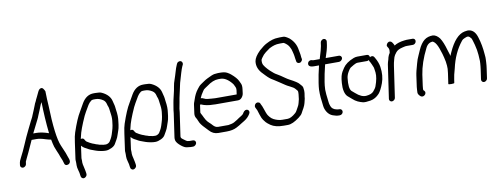

<svg xmlns="http://www.w3.org/2000/svg" viewBox="-69 -1066 4171 1612"><g transform="rotate(-10 2016.5 -259.5)"><path d="M49 4C56 4 62 1 68 -4C74 -9 77 -14 78 -21L81 -42C81 -43 85 -52 92 -66C99 -80 107 -96 115 -114C121 -127 126 -139 131 -149C136 -159 141 -170 146 -182C151 -194 156 -205 160 -213H201C222 -213 247 -208 277 -198C293 -193 308 -189 322 -187C323 -182 326 -170 329 -153C332 -136 339 -114 351 -87C363 -60 370 -42 373 -31C384 -7 390 10 392 20L395 30C397 37 400 41 406 44C412 47 419 46 426 44C433 42 438 38 442 31C446 24 446 18 445 11L443 1C441 -7 437 -16 433 -27C429 -38 426 -47 423 -56C420 -65 410 -87 394 -124C370 -179 355 -296 350 -476C349 -497 348 -514 347 -527C346 -540 346 -552 346 -562C346 -572 346 -583 345 -595C342 -603 337 -611 331 -619C325 -627 317 -629 308 -626C299 -623 291 -614 284 -598C277 -582 271 -570 266 -560C261 -550 257 -543 255 -538C253 -533 251 -526 247 -520C243 -514 240 -506 236 -495C232 -484 227 -471 220 -455C213 -439 208 -427 204 -417C200 -407 197 -398 192 -390C187 -382 184 -375 181 -369C178 -363 167 -341 148 -302C129 -263 111 -225 95 -186C79 -147 62 -113 46 -82C36 -63 31 -50 30 -42L27 -21C26 -14 28 -9 32 -4C36 1 42 4 49 4ZM183 -264C191 -281 201 -299 210 -318C219 -337 229 -355 238 -374C243 -383 247 -394 251 -404C255 -414 261 -428 269 -447C271 -452 275 -461 280 -475C285 -489 291 -501 297 -511C299 -423 304 -334 314 -243C274 -257 239 -264 208 -264Z M568 -149C569 -152 571 -158 573 -169C580 -206 601 -262 634 -335C640 -347 655 -376 682 -420C690 -433 699 -442 707 -448C712 -454 721 -457 734 -457H749C770 -457 790 -450 810 -437C824 -428 832 -414 836 -396C837 -390 839 -385 842 -378C845 -371 847 -362 848 -352C849 -342 851 -326 854 -306C857 -286 857 -262 853 -237L850 -214C847 -196 843 -181 839 -169C837 -163 834 -153 830 -140C826 -127 820 -115 815 -106C810 -97 806 -91 803 -86C800 -81 795 -77 788 -73C781 -69 774 -67 767 -67C760 -67 753 -67 747 -68C741 -69 734 -71 726 -72C718 -73 710 -75 701 -79L687 -83C683 -85 677 -88 670 -90C663 -92 655 -95 648 -99L634 -106C630 -108 625 -111 621 -114C611 -118 604 -126 598 -138C592 -150 582 -153 568 -149ZM560 -93C569 -83 578 -75 586 -71C594 -67 601 -64 605 -61C622 -50 642 -42 664 -35L678 -30C683 -29 689 -27 695 -25C701 -23 707 -22 713 -21L731 -18C737 -17 747 -16 759 -16C775 -16 791 -21 808 -29C825 -37 836 -47 842 -57C848 -67 854 -78 861 -90C868 -102 874 -115 878 -129C882 -143 886 -154 890 -164C894 -174 898 -190 901 -212L904 -237C909 -269 908 -302 902 -338C901 -346 900 -355 899 -364C898 -373 896 -382 893 -392C890 -402 888 -410 887 -416C879 -451 853 -480 810 -500C798 -506 780 -508 756 -508H741C699 -508 665 -486 639 -442C624 -416 612 -395 602 -377C579 -340 556 -285 531 -211C525 -194 519 -166 514 -128L495 8C494 14 494 21 495 30C496 39 495 49 495 62C495 75 497 90 502 106C507 122 510 137 511 151L513 161C514 168 518 172 523 176C528 180 534 181 541 179C548 177 553 173 558 167C563 161 565 155 564 148L563 138C562 131 561 126 560 120C559 114 557 103 553 87C549 71 546 58 546 48C546 38 547 30 546 23C545 16 546 11 546 8Z M990 -149C991 -152 993 -158 995 -169C1002 -206 1023 -262 1056 -335C1062 -347 1077 -376 1104 -420C1112 -433 1121 -442 1129 -448C1134 -454 1143 -457 1156 -457H1171C1192 -457 1212 -450 1232 -437C1246 -428 1254 -414 1258 -396C1259 -390 1261 -385 1264 -378C1267 -371 1269 -362 1270 -352C1271 -342 1273 -326 1276 -306C1279 -286 1279 -262 1275 -237L1272 -214C1269 -196 1265 -181 1261 -169C1259 -163 1256 -153 1252 -140C1248 -127 1242 -115 1237 -106C1232 -97 1228 -91 1225 -86C1222 -81 1217 -77 1210 -73C1203 -69 1196 -67 1189 -67C1182 -67 1175 -67 1169 -68C1163 -69 1156 -71 1148 -72C1140 -73 1132 -75 1123 -79L1109 -83C1105 -85 1099 -88 1092 -90C1085 -92 1077 -95 1070 -99L1056 -106C1052 -108 1047 -111 1043 -114C1033 -118 1026 -126 1020 -138C1014 -150 1004 -153 990 -149ZM982 -93C991 -83 1000 -75 1008 -71C1016 -67 1023 -64 1027 -61C1044 -50 1064 -42 1086 -35L1100 -30C1105 -29 1111 -27 1117 -25C1123 -23 1129 -22 1135 -21L1153 -18C1159 -17 1169 -16 1181 -16C1197 -16 1213 -21 1230 -29C1247 -37 1258 -47 1264 -57C1270 -67 1276 -78 1283 -90C1290 -102 1296 -115 1300 -129C1304 -143 1308 -154 1312 -164C1316 -174 1320 -190 1323 -212L1326 -237C1331 -269 1330 -302 1324 -338C1323 -346 1322 -355 1321 -364C1320 -373 1318 -382 1315 -392C1312 -402 1310 -410 1309 -416C1301 -451 1275 -480 1232 -500C1220 -506 1202 -508 1178 -508H1163C1121 -508 1087 -486 1061 -442C1046 -416 1034 -395 1024 -377C1001 -340 978 -285 953 -211C947 -194 941 -166 936 -128L917 8C916 14 916 21 917 30C918 39 917 49 917 62C917 75 919 90 924 106C929 122 932 137 933 151L935 161C936 168 940 172 945 176C950 180 956 181 963 179C970 177 975 173 980 167C985 161 987 155 986 148L985 138C984 131 983 126 982 120C981 114 979 103 975 87C971 71 968 58 968 48C968 38 969 30 968 23C967 16 968 11 968 8Z M1377 -254C1376 -244 1375 -235 1374 -226L1345 -25C1344 -17 1344 -9 1346 0C1350 16 1364 33 1388 52C1407 67 1424 75 1439 75L1466 78H1487C1494 78 1499 75 1505 70C1511 65 1515 59 1516 52C1517 45 1515 39 1511 34C1507 29 1501 26 1494 26H1473H1463C1459 26 1454 24 1449 24C1444 24 1431 16 1411 0C1399 -8 1395 -16 1396 -25L1425 -226C1426 -235 1427 -245 1428 -256L1438 -309C1440 -323 1442 -334 1444 -344C1446 -354 1449 -365 1451 -376C1453 -387 1456 -399 1459 -412C1462 -425 1465 -437 1467 -449C1469 -461 1473 -475 1478 -491C1483 -507 1488 -526 1495 -549C1502 -572 1508 -590 1514 -603L1520 -615C1523 -622 1522 -628 1520 -634C1518 -640 1513 -645 1507 -647C1501 -649 1494 -648 1487 -645C1480 -642 1476 -637 1473 -630L1468 -618C1462 -606 1457 -589 1450 -566C1443 -543 1437 -522 1430 -503C1423 -484 1418 -466 1415 -446C1412 -426 1407 -402 1400 -374C1393 -346 1389 -325 1387 -314Z M1714 -240C1720 -239 1725 -239 1732 -239H1924C1938 -239 1949 -245 1958 -256C1967 -267 1973 -280 1974 -294L1978 -326C1981 -348 1979 -366 1970 -381C1967 -386 1965 -391 1963 -396C1954 -416 1934 -439 1904 -464C1897 -470 1888 -476 1875 -483C1862 -490 1842 -494 1817 -494H1798C1790 -494 1780 -493 1767 -491C1754 -489 1733 -480 1703 -465C1692 -459 1682 -454 1674 -448C1666 -442 1655 -435 1643 -427C1631 -419 1620 -407 1610 -393C1590 -368 1577 -340 1568 -312C1566 -306 1564 -299 1561 -292C1558 -285 1555 -277 1554 -267L1544 -194C1542 -178 1545 -164 1554 -151C1557 -147 1560 -140 1563 -132C1566 -124 1570 -117 1573 -110C1582 -93 1604 -68 1638 -34C1659 -10 1684 2 1715 2H1786C1821 2 1849 -4 1872 -16C1890 -25 1906 -35 1918 -43C1930 -51 1940 -57 1946 -60C1969 -74 1985 -91 1997 -111C2002 -119 2003 -126 2001 -133C1999 -140 1996 -144 1990 -147C1976 -153 1962 -147 1950 -128C1947 -120 1940 -113 1930 -107C1920 -101 1912 -96 1906 -92C1900 -88 1894 -84 1887 -79C1880 -74 1871 -69 1860 -63C1849 -57 1832 -52 1809 -49H1722C1705 -49 1691 -57 1678 -72C1674 -76 1671 -80 1667 -84C1663 -88 1659 -91 1654 -96L1641 -109C1638 -114 1633 -119 1629 -125C1625 -131 1621 -139 1616 -149C1611 -159 1607 -169 1602 -177C1597 -185 1595 -191 1595 -194L1604 -258L1612 -260C1613 -260 1613 -260 1613 -259C1642 -246 1676 -240 1714 -240ZM1619 -311C1626 -329 1637 -348 1651 -368C1655 -376 1662 -383 1672 -389C1682 -395 1689 -400 1693 -403C1729 -430 1762 -443 1791 -443H1810C1842 -443 1874 -424 1905 -386C1911 -379 1914 -373 1916 -368C1918 -363 1921 -358 1924 -351C1927 -344 1928 -336 1927 -326L1922 -290H1740C1729 -290 1719 -291 1709 -292C1699 -293 1688 -294 1676 -295C1664 -296 1654 -299 1645 -304C1636 -309 1628 -311 1619 -311Z M2070 -190C2063 -186 2060 -181 2057 -174C2054 -167 2054 -160 2057 -154L2069 -130C2071 -125 2075 -112 2082 -89C2089 -66 2097 -50 2103 -42C2109 -34 2115 -26 2121 -19C2127 -12 2139 -2 2156 10C2182 28 2218 37 2266 37H2301C2329 37 2361 22 2400 -7C2417 -20 2428 -31 2433 -42C2438 -53 2446 -65 2454 -80C2462 -95 2467 -108 2470 -120C2473 -132 2475 -142 2477 -149C2479 -156 2480 -163 2480 -170L2485 -202C2487 -213 2486 -229 2483 -248C2482 -258 2473 -270 2458 -285C2450 -296 2424 -313 2380 -336C2370 -341 2356 -350 2339 -362C2322 -374 2306 -385 2290 -394C2274 -403 2263 -410 2257 -416C2251 -422 2246 -426 2241 -430C2236 -434 2227 -442 2214 -456C2201 -470 2191 -483 2184 -495C2177 -507 2176 -523 2178 -540C2179 -545 2188 -558 2205 -579C2213 -588 2231 -603 2262 -624C2279 -633 2293 -638 2306 -642C2319 -646 2335 -648 2355 -648H2383C2384 -647 2386 -647 2389 -646C2407 -635 2421 -622 2430 -606C2439 -590 2444 -577 2446 -566C2447 -562 2449 -553 2452 -542C2455 -531 2456 -519 2458 -504C2460 -489 2462 -479 2463 -474C2464 -469 2467 -465 2473 -462C2479 -459 2485 -458 2492 -460C2499 -462 2505 -468 2509 -474C2513 -480 2514 -486 2512 -493C2510 -500 2509 -507 2509 -514C2509 -521 2507 -531 2505 -542C2503 -553 2501 -562 2500 -568C2494 -611 2474 -646 2441 -675C2419 -691 2403 -699 2392 -699H2363C2358 -699 2352 -699 2345 -698C2315 -698 2280 -688 2242 -667C2226 -659 2205 -643 2180 -621C2147 -589 2130 -561 2126 -537C2120 -496 2135 -458 2169 -425C2175 -419 2181 -413 2187 -406C2193 -399 2198 -394 2203 -390C2208 -386 2213 -382 2218 -377C2223 -372 2235 -365 2253 -354C2271 -343 2286 -333 2296 -326C2306 -319 2314 -314 2320 -310L2338 -298C2344 -294 2357 -286 2376 -277C2395 -268 2409 -259 2417 -249L2430 -234C2435 -228 2436 -217 2434 -202L2432 -185C2431 -179 2430 -173 2430 -168C2430 -163 2429 -158 2427 -152C2425 -146 2423 -138 2421 -128C2419 -118 2414 -107 2407 -95C2400 -83 2395 -74 2392 -68C2389 -62 2384 -55 2378 -50C2351 -26 2327 -14 2308 -14H2263C2238 -14 2214 -21 2190 -33C2178 -39 2168 -48 2159 -59C2150 -70 2145 -78 2143 -83L2137 -97C2133 -106 2129 -119 2124 -134C2119 -149 2114 -162 2108 -172L2104 -181C2102 -187 2097 -190 2090 -192C2083 -194 2077 -194 2070 -190Z M2740 -567 2744 -596C2745 -603 2743 -609 2739 -614C2735 -619 2729 -622 2722 -622C2715 -622 2709 -619 2703 -614C2697 -609 2694 -603 2693 -596L2689 -567C2687 -551 2677 -516 2660 -461H2609C2604 -461 2599 -462 2593 -464C2587 -466 2581 -466 2574 -463C2567 -460 2562 -455 2559 -448C2556 -441 2556 -434 2558 -428C2563 -416 2577 -410 2602 -410H2645L2628 -334C2623 -307 2619 -284 2616 -265L2612 -235C2610 -221 2609 -201 2610 -174C2611 -147 2613 -128 2615 -116C2616 -107 2618 -93 2620 -72C2622 -51 2629 -32 2640 -15C2651 2 2666 15 2685 22C2704 29 2721 33 2736 33H2743C2750 33 2757 31 2763 26C2769 21 2772 15 2773 8C2774 1 2772 -5 2768 -10C2764 -15 2758 -18 2751 -18H2744C2741 -18 2735 -19 2729 -20C2702 -25 2686 -38 2679 -58C2677 -64 2675 -70 2674 -74C2673 -78 2671 -86 2670 -98C2669 -110 2666 -130 2663 -159C2660 -188 2660 -213 2663 -235L2667 -265C2673 -305 2683 -353 2697 -410H2816C2823 -410 2829 -413 2835 -418C2841 -423 2845 -429 2846 -436C2847 -443 2845 -449 2840 -454C2835 -459 2830 -461 2823 -461H2711C2726 -504 2736 -540 2740 -567Z M3078 -403C3078 -410 3076 -415 3072 -420C3068 -425 3063 -427 3056 -427H2976C2965 -427 2954 -425 2943 -421C2897 -403 2866 -380 2849 -354C2842 -343 2836 -334 2830 -324C2824 -314 2820 -302 2816 -288C2812 -274 2810 -255 2808 -230C2806 -205 2807 -181 2812 -160C2817 -139 2825 -124 2836 -114C2847 -104 2859 -95 2871 -84C2883 -73 2897 -63 2912 -56C2927 -49 2942 -44 2955 -41C2968 -38 2989 -39 3019 -44C3049 -49 3074 -64 3096 -88C3109 -103 3124 -130 3139 -171C3154 -212 3158 -258 3150 -310C3146 -335 3136 -362 3120 -389L3114 -399C3111 -404 3106 -408 3098 -409C3090 -410 3084 -408 3078 -403ZM3066 -382C3065 -377 3066 -372 3069 -369L3075 -359C3078 -353 3081 -347 3084 -340C3087 -333 3089 -326 3092 -321C3095 -316 3097 -308 3098 -298C3099 -288 3101 -278 3102 -269C3105 -239 3098 -200 3081 -154C3076 -141 3067 -129 3055 -115C3043 -101 3023 -93 2994 -90C2965 -87 2935 -100 2903 -129C2895 -136 2886 -144 2876 -152C2860 -169 2856 -206 2863 -265C2865 -281 2871 -298 2881 -315C2891 -332 2898 -342 2904 -346C2910 -350 2920 -356 2934 -364C2948 -372 2959 -376 2968 -376H3048C3054 -376 3060 -378 3066 -382Z M3196 -6C3203 -6 3209 -9 3215 -14C3221 -19 3224 -24 3225 -31L3264 -298C3266 -313 3270 -331 3276 -352L3281 -369C3284 -379 3292 -391 3304 -406C3316 -421 3334 -430 3359 -436C3363 -437 3370 -438 3376 -440C3382 -442 3390 -443 3399 -443H3451C3458 -443 3463 -445 3469 -450C3475 -455 3478 -461 3479 -468C3480 -475 3479 -481 3475 -486C3471 -491 3465 -494 3458 -494H3406C3399 -494 3393 -493 3386 -492C3351 -488 3322 -479 3299 -464C3299 -467 3296 -475 3288 -487L3282 -495C3278 -500 3273 -503 3266 -504C3259 -505 3253 -503 3247 -498C3241 -493 3237 -487 3235 -480C3233 -473 3235 -467 3239 -462L3244 -454C3249 -446 3251 -436 3249 -422L3248 -415V-411C3241 -401 3235 -390 3231 -376L3227 -359C3226 -354 3223 -346 3220 -336C3217 -326 3215 -313 3213 -298L3174 -31C3173 -24 3175 -19 3179 -14C3183 -9 3189 -6 3196 -6Z M3745 -296C3746 -300 3740 -318 3730 -349C3717 -395 3703 -431 3686 -456C3669 -478 3650 -490 3630 -492C3602 -492 3576 -485 3556 -469C3536 -453 3517 -427 3501 -390C3497 -381 3491 -366 3482 -347C3473 -328 3465 -307 3459 -283C3453 -259 3447 -239 3443 -224C3439 -209 3437 -195 3435 -183L3422 -90C3421 -82 3420 -74 3420 -65C3420 -56 3419 -49 3419 -42C3419 -35 3422 -26 3431 -16L3438 -9C3443 -4 3449 -2 3456 -2C3463 -2 3469 -5 3475 -10C3481 -15 3484 -21 3485 -28C3486 -35 3484 -41 3479 -46L3472 -53C3470 -56 3470 -68 3473 -90L3486 -183C3496 -249 3520 -321 3559 -398C3573 -427 3594 -441 3620 -441L3622 -440C3627 -436 3628 -436 3633 -432C3645 -421 3656 -402 3666 -375C3679 -337 3688 -310 3691 -293C3694 -276 3697 -263 3699 -256C3700 -249 3701 -237 3703 -222C3705 -207 3704 -185 3700 -158L3687 -68C3687 -65 3695 -63 3712 -63C3729 -63 3738 -65 3738 -68L3742 -95C3745 -119 3752 -150 3763 -187C3782 -273 3815 -345 3863 -405C3870 -414 3879 -420 3890 -424C3903 -430 3913 -433 3921 -431C3929 -429 3938 -421 3947 -408C3950 -400 3956 -382 3964 -352C3972 -322 3977 -293 3979 -265C3981 -237 3982 -219 3982 -212C3982 -205 3981 -197 3981 -190C3981 -183 3980 -176 3979 -167C3978 -158 3977 -150 3976 -142L3964 -58C3963 -51 3965 -45 3969 -40C3973 -35 3979 -32 3986 -32C3993 -32 3999 -35 4005 -40C4011 -45 4014 -51 4015 -58L4027 -142C4029 -155 4031 -173 4032 -195C4032 -202 4032 -210 4033 -218C4034 -226 4033 -241 4031 -260C4027 -314 4018 -363 4004 -407C3992 -449 3971 -473 3942 -480C3930 -483 3916 -482 3897 -478C3845 -467 3799 -417 3758 -326C3753 -315 3749 -305 3745 -296Z"/></g></svg>

Font: AppleStorm
Style: Ita
Weight: 400
Foundry: Cannot Into Space Fonts
Version: Version 1.01